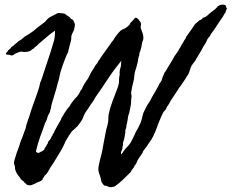

<svg xmlns="http://www.w3.org/2000/svg" viewBox="-20 -765 993 823"><path d="M949.2 -739.3Q948.2 -735.4 949.7 -733.4L953.1 -728.5Q952.1 -726.6 951.2 -724.9Q950.2 -723.1 949.2 -721.2Q947.3 -717.8 947.3 -712.9Q941.9 -706.5 938.5 -699.2Q935.1 -691.9 929.7 -685.5Q923.8 -677.2 918.5 -669.2Q913.1 -661.1 908.2 -653.3Q898.9 -638.2 887.7 -624Q883.3 -618.2 882.3 -615.2Q880.9 -611.3 877.9 -608.4Q870.1 -599.6 868.2 -595.2Q866.2 -590.8 864.3 -585.9Q859.4 -576.2 853.5 -568.4L849.1 -560.5Q847.2 -557.1 844.7 -551.8Q839.8 -543.9 835.9 -537.1Q832.5 -530.8 827.1 -522.5Q825.2 -517.6 822.8 -515.1Q819.8 -512.2 819.3 -507.8Q813.5 -500 807.6 -492.7Q801.8 -485.4 797.9 -476.6Q793.9 -464.8 790.8 -455.1Q787.6 -445.3 780.3 -436.5Q777.3 -431.2 774.4 -426.8Q771.5 -422.4 769 -418.5Q766.6 -415 763.9 -411.1Q761.2 -407.2 758.8 -403.3Q753.9 -395.5 750.5 -392.1Q747.1 -388.7 743.2 -380.9Q735.4 -370.1 728.5 -358.9Q722.2 -348.1 713.9 -336.9Q708 -327.6 705.1 -321.3Q701.7 -314 695.3 -306.6Q691.4 -293.9 680.7 -285.2Q669.9 -263.7 661.1 -241.2Q652.3 -218.8 643.6 -195.3Q639.2 -189.5 638.7 -184.6Q632.3 -173.8 631.3 -171.4Q630.4 -168.5 628.9 -167Q622.1 -157.7 616.2 -148.4Q613.8 -144.5 611.3 -140.9Q608.9 -137.2 606.4 -133.8Q601.6 -127.9 597.2 -122.6Q592.8 -117.2 590.8 -109.4Q583 -98.6 575.7 -87.9Q568.4 -77.1 563.5 -63.5Q556.2 -54.7 552.7 -45.9Q543.9 -37.1 540 -27.3Q523.4 -10.7 507.3 4.9Q491.2 20.5 471.7 34.2Q469.2 34.7 466.8 35.2Q464.4 35.6 461.9 36.6Q457.5 38.1 451.2 37.1Q445.3 36.6 439.9 33.2Q435.1 30.3 428.7 31.2Q421.9 27.3 415 14.6Q413.1 6.3 412.1 1.5Q411.1 -3.9 409.2 -9.8Q406.7 -16.1 405 -21.5Q403.3 -26.9 402.3 -31.2Q400.4 -41 402.8 -53.2L408.2 -78.1Q412.1 -91.8 415.5 -106Q418.9 -120.1 420.9 -133.8Q423.8 -152.3 428.2 -172.9Q432.6 -193.4 435.5 -210Q438.5 -220.7 441.4 -231.4Q444.3 -242.2 444.3 -252.9Q444.3 -267.1 446.3 -277.3Q452.1 -304.7 462.4 -331.5Q472.7 -358.4 482.4 -383.8Q484.4 -388.7 486.3 -395Q488.3 -401.4 489.3 -407.2Q489.7 -411.1 490 -414.6Q490.2 -418 490.2 -421.4Q490.2 -424.8 490.5 -428.2Q490.7 -431.6 491.2 -435.5Q493.2 -442.9 493.2 -447.3Q493.2 -451.2 492.7 -453.1Q492.2 -455.1 493.2 -459Q493.2 -463.9 494.6 -468.8Q495.6 -471.2 496.3 -474.1Q497.1 -477.1 498 -480.5Q499 -488.3 499 -492.2Q499 -495.1 499.3 -498.3Q499.5 -501.5 500 -504.9Q483.9 -484.9 469.2 -465.1Q454.6 -445.3 441.9 -425.8Q429.2 -406.2 415.8 -386.7Q402.3 -367.2 388.7 -347.7Q383.8 -337.4 377 -328.1Q369.6 -318.8 364.3 -309.6Q361.8 -305.7 359.1 -301.5Q356.4 -297.4 353.5 -293.5Q350.6 -289.6 347.9 -285.4Q345.2 -281.2 342.8 -277.3Q340.8 -272.9 339.1 -268.8Q337.4 -264.6 335.9 -260.7Q333 -252 328.1 -246.1Q326.7 -243.7 325 -241.2Q323.2 -238.8 321.3 -236.3Q319.3 -233.9 317.6 -231.4Q315.9 -229 314.5 -226.6L304.2 -216.8Q301.8 -214.4 299.1 -211.9Q296.4 -209.5 293.9 -207Q290 -205.6 283.4 -195.8Q276.9 -186 270.5 -175.5Q264.2 -165 261.7 -161.1Q252.9 -139.6 242.2 -121.1Q231.4 -102.5 219.7 -84Q217.8 -81.1 216.1 -78.1Q214.4 -75.2 212.4 -71.8Q208.5 -64.5 204.1 -59.6Q193.8 -43.9 188 -32.7Q181.2 -20 170.9 -11.7Q168.9 -6.8 166 -3.4Q162.6 0.5 162.1 4.9Q156.7 10.7 148.4 13.7Q138.7 17.1 130.9 21.5Q124 25.4 114.7 28.3Q105.5 31.2 94.7 26.4Q93.3 25.9 90.8 22.5Q88.9 19.5 85.9 19.5Q83.5 13.2 79.6 11.2Q75.7 9.3 71.3 4.9Q69.8 3.4 67.9 0.5Q67.4 -0.5 66.4 -2Q65.4 -3.4 64.5 -4.9Q58.6 -11.7 53.2 -20Q47.9 -28.3 44.9 -39.1Q44.9 -42 44.4 -44.4Q43.9 -46.9 43.9 -50.8Q43.5 -54.2 41.5 -59.1Q40 -63 40 -69.3Q40.5 -73.2 41.5 -76.9Q42.5 -80.6 43.5 -84L47.9 -97.7Q49.8 -105 52.2 -111.6Q54.7 -118.2 57.1 -124.5Q59.6 -130.9 62 -137.7Q64.5 -144.5 66.4 -152.3Q69.8 -164.1 74.2 -171.9Q79.1 -186.5 81.8 -193.4Q84.5 -200.2 89.8 -214.8Q92.8 -230.5 97.2 -242.7L106.4 -268.6Q110.4 -284.2 120.6 -312.3Q130.9 -340.3 140.6 -368.4Q150.4 -396.5 152.3 -411.1Q155.3 -416 157.2 -422.4Q158.2 -425.8 159.2 -428.5Q160.2 -431.2 161.1 -433.6Q165 -447.3 172.6 -469.2Q180.2 -491.2 185.5 -507.8Q192.4 -528.3 198.7 -547.9Q205.1 -567.4 209 -583Q212.9 -591.8 214.4 -606Q215.8 -620.1 215.8 -633.8Q191.9 -617.2 176.3 -603Q168.5 -596.2 160.6 -589.4Q152.8 -582.5 144.5 -576.2Q140.6 -569.8 134.3 -566.4Q129.4 -563.5 123 -555.7Q118.2 -555.2 115.2 -551.3Q112.8 -548.3 107.4 -545.9Q97.2 -542 83 -542Q81.1 -542 77.1 -543Q73.2 -543.9 71.3 -543.9Q66.4 -543.9 59.6 -541L47.9 -536.1Q45.9 -535.2 44.2 -534.2Q42.5 -533.2 41.5 -532.2Q40.5 -531.2 38.8 -530.3Q37.1 -529.3 35.2 -528.3Q30.3 -526.4 26.4 -527.8Q22 -529.8 17.6 -530.3Q12.7 -531.2 10.7 -530.8Q8.3 -530.3 4.9 -534.2Q7.3 -539.6 10.3 -542Q13.2 -544.4 15.6 -549.8Q23.9 -555.2 30.3 -564.5Q35.6 -566.9 38.1 -569.8Q40 -572.3 44.9 -576.2Q48.3 -579.6 51.8 -581.5Q55.2 -583.5 58.6 -587.9Q69.8 -593.3 77.6 -601.1Q85.9 -609.4 96.7 -614.3Q107.9 -621.1 111.8 -624.5Q116.7 -628.4 123 -631.8Q127.9 -635.7 130.4 -638.2Q132.8 -640.6 137.7 -644.5Q142.6 -648.4 147.2 -651.9Q151.9 -655.3 156.2 -658.7L173.8 -671.9Q183.6 -685.5 193.8 -691.4Q204.1 -697.3 214.8 -702.1Q219.7 -705.1 224.6 -707.5Q229.5 -710 235.4 -709Q239.3 -709 240.7 -708.5Q242.2 -708 246.1 -708Q255.4 -708 260.3 -704.1Q266.1 -699.2 271.5 -696.3Q276.4 -692.4 278.8 -690.9Q281.7 -689 284.2 -683.6Q289.1 -683.6 293.9 -678.7Q294.9 -675.8 296.1 -672.9Q297.4 -669.9 298.8 -667.5Q301.8 -662.6 300.8 -654.3Q300.3 -651.9 299.8 -649.7Q299.3 -647.5 298.8 -645Q298.3 -643.1 297.9 -640.6Q297.4 -638.2 296.9 -635.7Q293 -628.9 291 -624Q289.1 -619.1 287.1 -614.3Q285.2 -610.8 285.6 -605.5Q286.1 -602.5 285.2 -595.7Q284.2 -590.8 283 -585.9Q281.7 -581.1 280.3 -576.2Q278.8 -571.3 277.6 -566.2Q276.4 -561 275.4 -555.7Q273.4 -553.2 273.4 -549.3Q273.4 -546.9 272.5 -543Q266.1 -530.8 259 -512.7Q252 -494.6 248 -483.4Q246.1 -476.1 243.7 -469.7Q241.2 -463.4 239.3 -456.1Q238.3 -452.1 237.3 -448Q236.3 -443.8 235.4 -439Q234.4 -434.1 233.4 -429.7Q232.4 -425.3 231.4 -420.9Q228.5 -412.1 226.1 -403.3Q223.6 -394.5 221.7 -385.7Q220.7 -381.8 215.1 -363.8Q209.5 -345.7 204.3 -328.1Q199.2 -310.5 199.2 -307.6Q198.2 -303.7 198.7 -301.8Q199.2 -299.3 196.3 -296.9Q196.3 -289.1 192.9 -282.7Q190.9 -279.3 189.2 -275.9Q187.5 -272.5 185.5 -268.6Q184.1 -264.6 182.9 -261Q181.6 -257.3 180.7 -253.4Q178.2 -244.6 173.8 -239.3Q169.4 -225.6 162.8 -207.5Q156.2 -189.5 152.3 -179.2Q142.6 -152.3 133.8 -116.2Q135.7 -114.3 138.2 -111.8Q140.6 -109.4 142.6 -109.4Q147.5 -109.4 155.3 -114.3Q164.1 -118.2 168 -122.1Q170.4 -124.5 170.9 -127Q171.4 -128.4 171.9 -129.6Q172.4 -130.9 172.9 -131.8Q178.7 -138.7 179.7 -142.6Q180.7 -146.5 183.6 -147.5Q186 -158.7 191.9 -164.1Q198.2 -169.4 201.2 -179.7Q204.6 -182.1 205.1 -186Q205.6 -189.9 209 -192.4Q212.9 -202.6 224.6 -222.9Q236.3 -243.2 241.2 -252Q242.2 -255.4 243.4 -258.5Q244.6 -261.7 246.6 -264.2Q248.5 -266.6 250.2 -269.8Q252 -272.9 253.9 -276.4L265.6 -293.9Q268.6 -298.8 271.5 -301.8Q274.4 -304.7 278.3 -309.6Q280.3 -313.5 281.7 -315.9Q283.2 -318.4 285.2 -321.3L296.9 -336.9Q300.8 -341.8 303.2 -344.2L310.5 -351.6Q318.4 -361.3 321.3 -368.2Q324.7 -377 331.1 -383.8Q335.9 -396.5 342.8 -407.2Q349.6 -418 357.4 -428.7Q363.3 -440.4 369.1 -451.7Q375 -462.9 382.8 -473.6Q388.7 -486.3 397.5 -495.1Q403.3 -506.8 404.3 -506.8Q409.7 -515.1 415 -522.9Q420.4 -530.8 425.8 -538.1Q435.5 -551.3 448.2 -569.3Q450.7 -572.3 452.6 -575.2Q454.6 -578.1 456.5 -581.1Q460.4 -587.4 464.8 -591.8Q472.7 -605.5 480.5 -615.2Q488.3 -625 496.1 -632.8Q507.8 -641.1 511.2 -641.6Q514.6 -642.1 517.6 -644.5Q525.9 -649.9 527.8 -651.9L532.2 -656.2Q534.2 -658.2 536.1 -660.6Q538.1 -663.1 538.1 -666L544.4 -671.9Q547.4 -674.8 548.8 -676.8Q553.7 -681.6 557.1 -686.5Q560.5 -691.4 568.4 -686.5Q572.8 -684.1 576.2 -677.7Q581.5 -672.4 584 -666Q585 -660.6 583.5 -654.8Q582 -647.9 584 -642.6Q585.9 -637.2 587.9 -631.8Q589.8 -626.5 591.8 -621.1Q595.7 -608.9 593.8 -594.7Q589.8 -587.4 588.4 -578.6Q587.9 -573.7 586.9 -569.1Q585.9 -564.5 585 -559.6Q582 -547.4 579.1 -541Q576.2 -534.7 577.1 -528.3Q572.8 -519 572.3 -511.7Q571.8 -503.4 569.3 -495.1Q565.9 -479 561.5 -467.3Q556.6 -454.1 555.7 -439.5Q555.2 -425.8 549.8 -406.7Q547.4 -397.5 545.7 -388.9Q543.9 -380.4 543 -373Q541 -366.7 542.5 -361.8Q543.9 -357.4 543.9 -351.6Q542 -337.9 542 -329.6Q542 -326.2 541.7 -323Q541.5 -319.8 541 -316.4Q540.5 -314 540 -311.3Q539.6 -308.6 539.1 -306.2Q538.6 -303.7 538.1 -301Q537.6 -298.3 537.1 -295.9Q535.2 -289.6 534.2 -282.7Q533.7 -277.3 530.3 -271.5Q529.3 -265.6 528.3 -259.8Q527.3 -253.9 526.4 -247.6Q523.9 -233.4 521.5 -225.6Q522.5 -221.7 521 -218.3Q519 -213.4 518.6 -210.9Q516.6 -206.1 517.1 -200.2Q517.6 -194.3 515.6 -189.5L514.2 -178.2Q513.2 -170.9 511.7 -167Q506.3 -154.3 507.3 -147.5Q507.8 -141.1 504.9 -135.7Q505.9 -127.4 501.5 -119.6Q497.1 -111.3 499 -103.5Q503.9 -106.9 506.8 -112.3Q508.3 -114.7 510 -117.2Q511.7 -119.6 513.7 -122.1Q515.6 -125.5 520.5 -130.4Q522.5 -132.3 524.4 -134.3Q526.4 -136.2 528.3 -138.7Q536.1 -146.5 542 -157.2Q547.9 -168 552.7 -178.7Q554.7 -181.6 557.1 -187.5Q559.6 -193.4 561.5 -198.2Q571.3 -213.4 579.1 -231.4Q581.1 -235.4 582.5 -238.8Q584 -242.2 585 -246.1Q586.4 -250.5 587.6 -254.9Q588.9 -259.3 589.8 -263.7Q590.8 -268.1 592 -272.5Q593.3 -276.9 594.7 -281.2Q596.2 -283.7 598.1 -288.6Q600.1 -293.5 601.6 -295.9Q611.8 -317.4 623 -332Q630.4 -347.7 644.3 -370.8Q658.2 -394 665 -409.2Q668.5 -411.6 669.4 -414.6Q670.9 -418.5 672.9 -420.9Q675.8 -432.6 679.2 -439Q682.1 -445.3 685.5 -454.1Q688.5 -456.5 689.9 -460Q691.4 -463.9 694.3 -465.8Q697.8 -474.1 702.6 -481.4L711.9 -496.1Q718.3 -505.9 721.7 -512.7Q727.5 -524.4 728.5 -525.4Q732.9 -530.3 737.3 -537.4Q741.7 -544.4 744.1 -546.9Q748.5 -557.1 751 -559.3Q753.4 -561.5 757.8 -572.3Q766.1 -583.5 766.6 -585.9Q767.1 -588.4 774.4 -598.6Q776.9 -601.1 777.3 -604.5Q778.3 -608.4 780.3 -610.4Q789.6 -622.6 791.5 -626Q793.9 -630.4 796.9 -633.8Q801.8 -640.6 806.6 -647.5Q811.5 -654.3 816.4 -662.1Q821.3 -667 826.2 -670.4Q831.5 -674.3 835.9 -678.7Q842.3 -678.7 849.6 -688.5Q861.8 -691.4 869.6 -699.2Q873.5 -703.1 878.2 -707Q882.8 -710.9 887.7 -714.8Q894.5 -719.7 900.9 -724.6Q907.2 -729.5 912.1 -736.3Q920.9 -744.1 932.1 -745.1Q943.4 -746.1 949.2 -739.3Z"/></svg>

Font: Fasthand
Style: Regular
Weight: 400
Designer: Danh Hong
Version: Version 8.002; ttfautohint (v1.8.3)